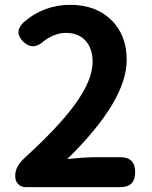

<svg xmlns="http://www.w3.org/2000/svg" viewBox="-20 -774 629 794"><path d="M88 0Q68 0 55.5 -12.5Q43 -25 43 -45V-48Q43 -86 83 -122Q223 -250 289 -341Q363 -442 363 -518Q363 -574 333.5 -606Q304 -638 252 -638Q207 -638 161 -604Q116 -562 75 -603Q36 -642 79 -683Q162 -754 271 -754Q376 -754 440 -691.5Q504 -629 504 -526Q504 -357 258 -116Q332 -124 378 -124H477Q539 -124 539 -62Q539 0 477 0H291Z"/></svg>

Font: GenSenRounded JP B
Style: Regular
Weight: 700
Version: Version 1.501;PS 1;hotconv 16.6.51;makeotf.lib2.5.65220